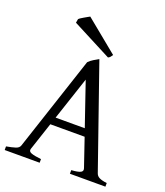

<svg xmlns="http://www.w3.org/2000/svg" viewBox="-152 -946 899 1048"><g transform="rotate(20 297.5 -422.0)"><path d="M370.1 -261.2 284.2 -512.2 200.7 -261.2ZM186 -217.3 131.8 -54.2Q127 -39.1 145 -32.2Q163.1 -25.4 203.1 -21V0H0V-21Q33.2 -26.9 52.7 -33.2Q72.3 -39.6 77.1 -54.2L258.8 -604Q270 -616.2 286.6 -626.2Q303.2 -636.2 315.9 -643.1L521 -54.2Q523.4 -47.4 527.8 -42Q532.2 -36.6 539.6 -32.7Q546.9 -28.8 558.1 -25.9Q569.3 -22.9 585 -21V0H378.9V-21Q417 -23.4 431.6 -30.8Q446.3 -38.1 440.9 -54.2L385.3 -217.3ZM378.9 -689.5Q372.1 -680.2 368.4 -675.5Q364.7 -670.9 356.9 -667.5L127.9 -786.1L131.8 -808.1Q135.3 -812 142.8 -816.9Q150.4 -821.8 159.2 -826.9Q168 -832 176.3 -836.7Q184.6 -841.3 189.9 -844.2Z"/></g></svg>

Font: Gentium Plus Phon
Style: Regular
Weight: 400
Designer: J. Victor Gaultney, Annie Olsen, Iska Routamaa, Becca Hirsbrunner
Foundry: SIL International
Version: Version 5.000